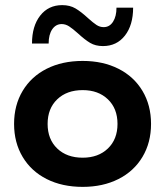

<svg xmlns="http://www.w3.org/2000/svg" viewBox="-20 -720 645 750"><path d="M570 -236Q570 -163 536.5 -107Q503 -51 442.5 -20.5Q382 10 303 10Q223 10 162.5 -20.5Q102 -51 68.5 -107Q35 -163 35 -236Q35 -309 68.5 -365Q102 -421 162.5 -451.5Q223 -482 303 -482Q382 -482 442.5 -451.5Q503 -421 536.5 -365Q570 -309 570 -236ZM439 -236Q439 -296 401.5 -332Q364 -368 303 -368Q241 -368 203.5 -332Q166 -296 166 -236Q166 -176 203.5 -140Q241 -104 303 -104Q364 -104 401.5 -140Q439 -176 439 -236ZM382 -540Q353 -540 332 -552.5Q311 -565 284 -590Q264 -608 250 -617Q236 -626 221 -626Q198 -626 184 -605.5Q170 -585 170 -550H105Q105 -618 137 -659Q169 -700 223 -700Q253 -700 275 -687Q297 -674 324 -649Q344 -631 357 -622.5Q370 -614 385 -614Q408 -614 421.5 -635Q435 -656 435 -690H500Q500 -622 468 -581Q436 -540 382 -540Z"/></svg>

Font: Madhuban SemiBold
Style: Regular
Weight: 600
Designer: jaikishan Patel
Foundry: MagicType
Version: Version 1.000